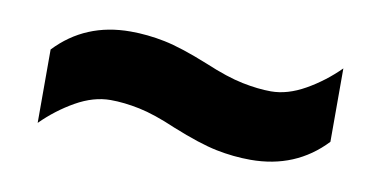

<svg xmlns="http://www.w3.org/2000/svg" viewBox="-34 -579 641 322"><g transform="rotate(10 286.0 -418.5)"><path d="M268 -361Q231 -377 204.5 -382.5Q178 -388 155 -388Q126 -388 96 -371Q66 -354 41 -329V-454Q91 -507 168 -507Q197 -507 226.5 -501Q256 -495 303 -476Q341 -460 368 -454.5Q395 -449 417 -449Q445 -449 475 -466Q505 -483 530 -508V-383Q480 -330 403 -330Q374 -330 344.5 -336Q315 -342 268 -361Z"/></g></svg>

Font: Noto Sans Telugu UI ExtraBold
Style: Regular
Weight: 800
Designer: Jelle Bosma - Monotype Design Team
Foundry: Monotype Imaging Inc.
Version: Version 2.005; ttfautohint (v1.8.4.7-5d5b)